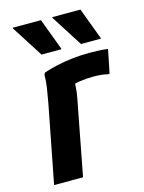

<svg xmlns="http://www.w3.org/2000/svg" viewBox="-115 -829 672 897"><g transform="rotate(-15 220.5 -380.0)"><path d="M106 -376Q112 -409 117.5 -444Q123 -479 123 -511L129 -519Q158 -529 194 -537Q230 -545 270.5 -549.5Q311 -554 352 -554Q371 -554 395.5 -553Q420 -552 441 -549L418 -435H409Q394 -439 377 -440.5Q360 -442 342 -442Q307 -442 277 -437.5Q247 -433 225 -424L250 -465Q251 -443 249.5 -416Q248 -389 242 -360L173 0H33ZM134 -604 37 -756V-760H173L230 -608V-604ZM325 -604 228 -756V-760H364L421 -608V-604Z"/></g></svg>

Font: Kufam SemiBold
Style: Italic
Weight: 600
Italic angle: -11°
Designer: Artur Schmal
Foundry: Original Type
Version: Version 1.301; ttfautohint (v1.8.3)